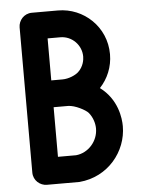

<svg xmlns="http://www.w3.org/2000/svg" viewBox="-54 -803 634 856"><g transform="rotate(-5 263.0 -375.0)"><path d="M481 -221C481 -257 471 -342 394 -399C430 -437 452 -489 452 -545V-546C452 -668 353 -760 238 -760C235 -760 232 -760 230 -760H121C85 -760 61 -730 61 -700V-50C61 -14 91 10 121 10H267C396 -1 481 -108 481 -221ZM262 -110H181V-332H245C277 -332 324 -306 335 -293C354 -270 361 -242 361 -221C361 -164 317 -115 262 -110ZM332 -546V-545C332 -532 328 -501 303 -478C290 -466 260 -452 231 -452H181V-640H233C235 -640 238 -640 238 -640C290 -640 332 -597 332 -546Z"/></g></svg>

Font: LS
Style: Bold
Weight: 700
Designer: BSozoo
Foundry: BSozoo
Version: Version 001.000